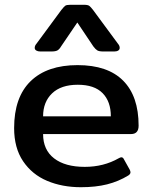

<svg xmlns="http://www.w3.org/2000/svg" viewBox="-20 -767 638 802"><path d="M125 -567Q125 -576 132 -584L236 -725Q247 -739 252.5 -743Q258 -747 274 -747H331Q347 -747 353 -742.5Q359 -738 369 -725L473 -584Q480 -576 480 -567Q480 -560 474 -556Q468 -552 458 -552H411Q394 -552 386.5 -556.5Q379 -561 370 -573L303 -673L235 -573Q228 -561 220 -556.5Q212 -552 195 -552H148Q138 -552 131.5 -556Q125 -560 125 -567ZM39 -232Q39 -361 108 -428Q177 -495 304 -495Q430 -495 494.5 -430Q559 -365 559 -242Q559 -207 527 -207H160Q160 -141 206 -105.5Q252 -70 334 -70Q413 -70 476 -106Q483 -110 487 -110Q494 -110 498 -101L522 -58Q525 -52 525 -47Q525 -40 516 -34Q475 -9 427.5 3Q380 15 318 15Q240 15 177 -11.5Q114 -38 76.5 -93.5Q39 -149 39 -232ZM443 -281Q443 -343 408.5 -378Q374 -413 305 -413Q235 -413 197.5 -377Q160 -341 160 -281Z"/></svg>

Font: Mitr
Style: Regular
Weight: 400
Designer: Thanarat Vachiruckul
Foundry: Cadson Demak
Version: Version 1.002